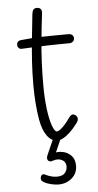

<svg xmlns="http://www.w3.org/2000/svg" viewBox="-61 -719 504 989"><g transform="rotate(-5 191.0 -224.0)"><path d="M143 -653Q145 -669 151 -675.5Q157 -682 169 -682Q177 -682 182.5 -679Q188 -676 191 -670Q194 -664 193 -654Q184 -579 178 -517Q172 -455 169.5 -399.5Q167 -344 167 -285Q167 -215 174 -159.5Q181 -104 193 -71.5Q205 -39 216 -39Q224 -39 236 -48.5Q248 -58 260.5 -72.5Q273 -87 284 -103Q291 -112 295.5 -115.5Q300 -119 305 -119Q311 -119 316.5 -115.5Q322 -112 325.5 -107Q329 -102 329 -96Q329 -90 327 -84.5Q325 -79 318 -70Q301 -47 282 -29Q263 -11 245.5 -1.5Q228 8 214 8Q185 8 162.5 -22Q140 -52 130 -107Q123 -147 119.5 -192.5Q116 -238 116 -288Q116 -349 119.5 -404.5Q123 -460 129 -520Q135 -580 143 -653ZM75 -479Q64 -478 57.5 -484.5Q51 -491 51 -501Q51 -511 56.5 -517Q62 -523 74 -524Q105 -527 130.5 -529Q156 -531 182.5 -531.5Q209 -532 242 -532.5Q275 -533 319 -533Q331 -533 338 -527Q345 -521 346 -511Q346 -500 338.5 -493Q331 -486 319 -486Q289 -486 263 -485.5Q237 -485 210 -484.5Q183 -484 151 -482.5Q119 -481 75 -479ZM200 234Q187 234 165.5 229.5Q144 225 126 215Q116 209 113.5 203.5Q111 198 113 188Q116 178 123 175.5Q130 173 140 179Q152 185 167 189Q182 193 196 193Q226 193 238 178Q250 163 250 145Q250 121 230 110.5Q210 100 183 109Q174 113 167 111.5Q160 110 156 104Q153 98 153.5 91.5Q154 85 159 74L194 -5H234L197 79L186 72Q208 64 234.5 68.5Q261 73 280 92Q299 111 299 145Q299 184 270.5 209Q242 234 200 234Z"/></g></svg>

Font: Playpen Sans ExtraLight
Style: Regular
Weight: 250
Designer: Laura Meseguer, Veronika Burian, José Scaglione
Foundry: TypeTogether
Version: Version 1.001